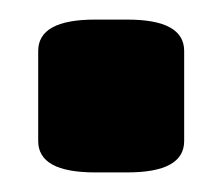

<svg xmlns="http://www.w3.org/2000/svg" viewBox="-20 -174 228 196"><path d="M19 -30V-122Q19 -154 77 -154H110Q168 -154 168 -122V-30Q168 2 110 2H77Q19 2 19 -30Z"/></svg>

Font: Asap Condensed
Style: Bold
Weight: 700
Designer: Pablo Cosgaya
Foundry: Omnibus-Type
Version: Version 1.010; ttfautohint (v1.8)